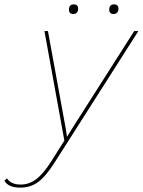

<svg xmlns="http://www.w3.org/2000/svg" viewBox="-124 -642 652 877"><path d="M211 -578Q191 -578 191 -598Q191 -622 213 -622Q233 -622 233 -602Q233 -591 227 -584.5Q221 -578 211 -578ZM395 -578Q375 -578 375 -598Q375 -622 397 -622Q417 -622 417 -602Q417 -591 411 -584.5Q405 -578 395 -578ZM-31 215Q-87 215 -104 183L-92 173Q-74 201 -29 201Q9 201 42 176Q75 151 112 92L170 0L79 -500H95L176 -56L182 -17L210 -62L489 -500H508L125 101Q85 164 50 189.5Q15 215 -31 215Z"/></svg>

Font: Elaine Sans Thin
Style: Italic
Weight: 250
Italic angle: -13°
Designer: Wei Huang
Foundry: Wei Huang
Version: Version 2.001;December 24, 2019;FontCreator 12.0.0.2547 64-b